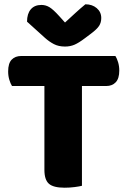

<svg xmlns="http://www.w3.org/2000/svg" viewBox="-20 -867 596 895"><path d="M185 -466V-606H518Q525 -595 530.5 -577Q536 -559 536 -538Q536 -501 519.5 -483.5Q503 -466 475 -466ZM369 -606V-466H36Q29 -477 23.5 -495Q18 -513 18 -534Q18 -572 34.5 -589Q51 -606 79 -606ZM187 -493H362V-1Q351 2 328 5Q305 8 281 8Q229 8 208 -10.5Q187 -29 187 -75ZM283 -762Q308 -785 332 -807Q356 -829 378 -847Q410 -847 431 -829Q452 -811 452 -783Q452 -762 442 -746.5Q432 -731 404 -710L376 -689Q347 -667 327 -658.5Q307 -650 283 -650Q253 -650 231 -661.5Q209 -673 189 -691L106 -766Q106 -803 123.5 -823.5Q141 -844 173 -844Q193 -844 210.5 -833.5Q228 -823 256 -792Z"/></svg>

Font: Baloo Tamma 2 ExtraBold
Style: Regular
Weight: 800
Designer: Divya Kowshik, Shuchita Grover and Ek Type
Foundry: Ek Type
Version: Version 1.700